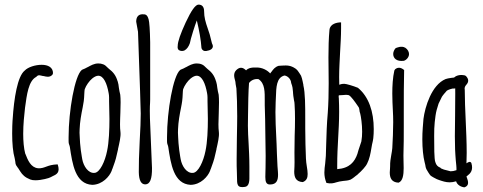

<svg xmlns="http://www.w3.org/2000/svg" viewBox="-20 -783 2072 824"><path d="M207.5 -468.8C207.5 -494.6 185.5 -504.9 158.7 -504.9C131.8 -504.9 100.1 -495.1 85.9 -480C55.2 -455.6 40 -362.3 34.2 -269.5C34.2 -267.1 33.7 -265.1 33.7 -263.7C33.2 -257.8 32.7 -248.5 32.7 -242.2C32.2 -231.4 32.2 -220.7 32.2 -210C32.2 -167.5 35.6 -128.9 43 -104C44.4 -98.6 44.9 -94.7 45.4 -90.8C45.9 -83.5 46.4 -78.1 51.3 -70.3V-70.8L57.6 -61.5V-62L66.9 -47.4C76.2 -32.7 87.4 -21.5 109.9 -12.7C115.7 -10.3 123.5 -9.3 132.3 -9.3C157.7 -9.3 192.4 -19 196.3 -22L206.1 -26.9H205.6C223.6 -34.7 239.3 -43 227.5 -77.6C203.1 -76.7 190.9 -72.3 180.2 -68.4C168.5 -64 157.2 -59.6 142.6 -61C112.3 -64.5 99.6 -94.7 88.4 -124V-123C82 -147 79.6 -178.2 79.6 -209C79.6 -249 84 -291 87.4 -320.3C95.2 -377 102.1 -436 135.7 -453.1C139.6 -458 144 -460 148.4 -460C150.9 -460 159.2 -458 165.5 -456.5V-457C172.9 -455.1 179.7 -453.6 185.1 -453.6C192.9 -453.6 199.2 -456.1 205.1 -462.4Z M331.1 -482.9C300.8 -458.5 274.4 -307.1 274.4 -194.3V-177.2C274.4 -170.9 274.9 -167 276.9 -162.1C277.8 -159.2 279.3 -156.2 279.8 -152.3C290.5 -80.1 302.7 6.8 376 10.3C419.9 9.3 449.7 -25.9 459 -49.3L461.9 -58.1V-57.1C469.2 -77.6 476.6 -95.7 481.4 -120.1C482.9 -127.9 485.4 -135.3 486.8 -143.1L486.3 -142.6C492.2 -168.5 499 -196.8 497.1 -215.3C495.6 -225.6 495.1 -238.3 495.1 -249.5C495.1 -264.6 496.1 -283.7 496.6 -299.3C497.1 -314.5 497.6 -330.1 497.6 -343.8C497.6 -356 497.1 -367.2 496.1 -376.5C493.7 -385.7 491.7 -396 490.2 -406.2C489.3 -416 487.8 -425.3 484.9 -434.6V-433.6C477.1 -460.9 464.4 -474.6 447.3 -487.8L441.4 -493.2C436.5 -498.5 430.7 -503.9 423.3 -506.8C416 -509.8 409.2 -510.7 401.9 -510.7C383.8 -510.7 369.6 -502 356 -494.6L356.4 -495.1C348.6 -490.7 339.8 -486.3 335 -484.9ZM343.8 -400.4C349.1 -416 363.3 -436 376 -446.3C385.7 -454.1 394.5 -458 401.9 -458C424.3 -458 439 -425.3 446.3 -383.3C448.7 -371.6 448.2 -359.9 448.2 -347.2C448.2 -340.3 448.2 -330.1 448.7 -322.8C449.2 -310.1 449.7 -293 449.7 -272.5C449.7 -228.5 447.8 -172.9 439.5 -134.8C430.7 -90.3 408.7 -42.5 385.7 -41C358.4 -38.6 338.4 -70.3 333 -99.6L331.1 -110.8C328.1 -127.4 325.2 -148.9 323.7 -168.5L322.3 -193.4C321.8 -200.7 321.3 -206.5 321.3 -213.4C321.3 -217.8 321.8 -223.1 321.8 -229C322.8 -259.3 328.6 -292 335 -322.8C336.9 -331.5 337.9 -340.3 339.4 -348.6V-348.1C340.8 -357.9 341.3 -370.1 341.8 -380.4C342.3 -389.6 342.8 -397.9 343.8 -400.9Z M624 -340.3C624.5 -346.2 624.5 -357.4 624.5 -388.7V-601.1C623.5 -655.3 621.1 -688.5 617.7 -700.7V-700.2C611.8 -721.2 604 -722.2 589.4 -721.7C573.7 -720.7 564.5 -710 564.5 -689.9L572.3 -646.5C581.1 -411.6 583.5 -312 583.5 -312C583.5 -307.1 584 -301.8 584 -295.9C584 -267.1 582.5 -228.5 579.6 -178.7C576.7 -119.6 575.2 -74.2 575.7 -44.4C576.2 -8.8 585.9 8.8 604 8.3C624 7.8 632.8 -15.6 632.3 -62L623.5 -274.4C623 -287.1 623 -297.9 623 -307.6C623 -322.8 623.5 -334 624 -340.8Z M864.7 -564C883.8 -566.9 893.6 -573.7 893.6 -585.4C893.6 -588.9 891.6 -592.3 889.6 -597.2C881.8 -630.4 877.9 -644 872.1 -659.2C861.8 -688.5 856 -709.5 856 -733.9C856 -753.4 847.7 -763.2 832 -763.2C818.8 -763.2 800.8 -737.8 776.9 -686.5C754.9 -638.7 742.7 -605 742.7 -585.9C741.7 -579.1 742.2 -572.3 747.6 -567.9C755.4 -563.5 763.7 -563 771.5 -566.4C782.7 -572.3 790 -584 794.9 -597.7C795.9 -605.5 800.8 -623 809.1 -649.9C814.5 -667 819.3 -681.2 824.7 -695.3C835.4 -650.4 842.3 -611.8 844.7 -576.2C848.1 -566.9 855 -563 864.7 -564ZM753.4 -482.9C723.1 -458.5 696.8 -307.1 696.8 -194.3V-177.2C696.8 -170.9 697.3 -167 699.2 -162.1C700.2 -159.2 701.7 -156.2 702.1 -152.3C712.9 -80.1 725.1 6.8 798.3 10.3C842.3 9.3 872.1 -25.9 881.3 -49.3L884.3 -58.1V-57.1C891.6 -77.6 898.9 -95.7 903.8 -120.1C905.3 -127.9 907.7 -135.3 909.2 -143.1L908.7 -142.6C914.6 -168.5 921.4 -196.8 919.4 -215.3C918 -225.6 917.5 -238.3 917.5 -249.5C917.5 -264.6 918.5 -283.7 918.9 -299.3C919.4 -314.5 919.9 -330.1 919.9 -343.8C919.9 -356 919.4 -367.2 918.5 -376.5C916 -385.7 914.1 -396 912.6 -406.2C911.6 -416 910.2 -425.3 907.2 -434.6V-433.6C899.4 -460.9 886.7 -474.6 869.6 -487.8L863.8 -493.2C858.9 -498.5 853 -503.9 845.7 -506.8C838.4 -509.8 831.5 -510.7 824.2 -510.7C806.2 -510.7 792 -502 778.3 -494.6L778.8 -495.1C771 -490.7 762.2 -486.3 757.3 -484.9ZM766.1 -400.4C771.5 -416 785.6 -436 798.3 -446.3C808.1 -454.1 816.9 -458 824.2 -458C846.7 -458 861.3 -425.3 868.7 -383.3C871.1 -371.6 870.6 -359.9 870.6 -347.2C870.6 -340.3 870.6 -330.1 871.1 -322.8C871.6 -310.1 872.1 -293 872.1 -272.5C872.1 -228.5 870.1 -172.9 861.8 -134.8C853 -90.3 831.1 -42.5 808.1 -41C780.8 -38.6 760.7 -70.3 755.4 -99.6L753.4 -110.8C750.5 -127.4 747.6 -148.9 746.1 -168.5L744.6 -193.4C744.1 -200.7 743.7 -206.5 743.7 -213.4C743.7 -217.8 744.1 -223.1 744.1 -229C745.1 -259.3 751 -292 757.3 -322.8C759.3 -331.5 760.3 -340.3 761.7 -348.6V-348.1C763.2 -357.9 763.7 -370.1 764.2 -380.4C764.6 -389.6 765.1 -397.9 766.1 -400.9Z M1234.9 -496.1C1226.1 -500.5 1215.3 -502 1206.1 -502C1200.7 -502 1195.3 -502 1190.9 -501.5C1186 -501 1181.2 -500.5 1175.8 -500.5C1159.7 -495.6 1152.3 -484.9 1144.5 -474.1V-474.6L1139.6 -467.8C1128.4 -480.5 1105.5 -495.1 1076.2 -493.2C1057.6 -494.1 1044.4 -490.2 1036.1 -481C1030.3 -486.3 1023.4 -492.2 1014.6 -492.2C1007.8 -492.2 1001.5 -489.3 993.7 -481.9C986.8 -474.6 984.9 -467.3 984.9 -459C984.9 -450.7 987.8 -442.4 989.3 -436C989.7 -433.6 990.7 -431.2 990.7 -427.7C990.7 -427.7 991.2 -425.3 991.2 -422.4C992.7 -415 994.6 -404.3 994.6 -403.3C996.6 -372.1 998 -330.1 998 -283.7C998 -271 997.6 -258.3 997.6 -245.1C997.6 -229.5 996.6 -205.1 996.6 -189.5C996.1 -158.2 995.6 -127.9 995.6 -100.1C995.6 -80.1 995.6 -60.1 996.6 -43.5C997.1 -35.6 997.1 -29.3 997.1 -22.9C997.1 8.8 997.1 24.4 1031.7 19C1050.8 16.1 1050.8 -10.3 1050.3 -30.8V-67.4C1050.3 -107.4 1048.3 -139.6 1046.9 -168.5C1045.4 -190.9 1043.9 -222.7 1043.9 -243.7C1044.4 -253.9 1044.4 -269 1044.4 -285.6C1044.9 -331.1 1045.9 -394.5 1048.8 -427.2C1056.2 -436.5 1069.8 -445.8 1089.4 -443.4C1117.7 -424.8 1116.2 -387.7 1116.2 -349.1V-331.5C1116.2 -324.7 1116.2 -318.8 1116.7 -313V-313.5C1117.7 -297.9 1118.2 -251.5 1118.7 -211.4C1118.7 -201.7 1119.1 -192.4 1119.1 -183.6C1119.6 -158.2 1120.1 -137.7 1120.1 -113.8C1120.1 -98.6 1120.1 -82.5 1119.6 -63C1119.6 -55.7 1119.6 -48.8 1119.1 -42.5C1118.7 -35.2 1118.7 -28.8 1118.7 -23.4C1118.7 -2.9 1122.6 8.8 1138.7 8.8C1168 8.8 1173.3 -10.7 1173.3 -33.7C1173.3 -41.5 1172.4 -49.3 1171.9 -57.1C1171.4 -61.5 1170.9 -65.9 1170.9 -69.8C1168.5 -109.9 1168 -141.1 1167 -165L1165.5 -197.3C1163.6 -234.4 1162.1 -267.6 1162.1 -301.8C1162.1 -314.5 1162.6 -331.5 1163.1 -344.7C1163.6 -351.1 1164.1 -359.4 1164.1 -366.7C1165.5 -407.7 1166 -450.7 1201.2 -459C1216.8 -456.5 1229 -441.4 1229.5 -427.2C1235.8 -410.6 1236.3 -402.3 1237.3 -390.1C1237.8 -385.3 1237.8 -378.4 1238.8 -371.6L1241.7 -353C1243.2 -346.7 1244.1 -341.3 1244.1 -336.4C1245.6 -315.4 1246.1 -294.9 1246.1 -273.9C1246.1 -249 1245.6 -224.6 1244.6 -200.2C1244.1 -176.3 1243.7 -152.3 1243.7 -128.4C1243.7 -114.7 1244.1 -100.6 1244.1 -86.9C1244.1 -83 1244.1 -73.7 1243.7 -67.4C1243.2 -60.5 1242.7 -53.7 1242.7 -46.9C1242.7 -23.9 1248.5 -3.4 1279.3 -1.5C1295.9 -7.8 1300.3 -20 1300.3 -36.1C1300.3 -46.4 1298.8 -56.6 1296.9 -67.9C1294.9 -79.6 1293.5 -91.8 1293 -103C1291 -150.4 1290.5 -174.3 1290 -232.9V-270C1290 -329.1 1290 -383.8 1281.7 -418L1282.2 -417.5L1278.8 -434.1C1276.9 -443.4 1274.9 -450.7 1272 -458C1271 -460 1260.3 -476.6 1257.8 -479.5C1251 -487.8 1244.6 -491.2 1238.3 -494.6Z M1443.8 -687C1426.3 -687 1397 -681.2 1394 -655.3C1390.6 -619.1 1389.6 -578.6 1389.6 -536.6C1389.6 -518.6 1390.1 -500 1390.1 -481.4C1390.1 -462.9 1390.6 -444.3 1390.6 -425.3C1390.6 -383.3 1389.6 -339.4 1386.7 -298.8C1382.3 -249.5 1381.3 -209.5 1379.9 -164.1L1378.4 -113.8C1377.9 -104 1376.5 -90.8 1375.5 -80.6C1374 -68.4 1372.1 -56.2 1372.1 -42.5C1372.1 -28.3 1374.5 -14.2 1380.9 2C1399.9 6.3 1411.1 3.4 1423.3 -0.5L1436.5 -3.9C1441.4 -4.9 1446.8 -5.9 1451.7 -6.3C1463.9 -7.3 1475.1 -8.3 1484.4 -12.2L1483.9 -11.7C1486.8 -12.7 1500.5 -22.5 1502.4 -24.4H1502C1509.8 -29.8 1510.3 -30.8 1511.7 -31.7H1512.2C1513.2 -32.7 1514.6 -33.7 1516.6 -36.1C1531.2 -48.3 1551.3 -70.3 1555.2 -80.6V-80.1C1565.9 -100.6 1570.3 -125.5 1573.7 -146L1576.2 -160.2C1576.7 -164.6 1577.6 -166.5 1578.1 -168.9C1579.1 -174.8 1581.5 -182.1 1582 -189.5C1583.5 -202.1 1584 -216.3 1584 -229C1584 -303.2 1563 -367.7 1516.1 -406.2C1495.6 -414.6 1465.8 -423.3 1457.5 -423.3C1448.2 -423.3 1440.9 -421.4 1436 -419.4C1435.5 -430.7 1435.5 -441.4 1435.5 -452.6C1435.5 -488.3 1438 -522.9 1439.5 -557.6C1441.4 -591.8 1443.8 -627 1443.8 -661.6ZM1514.2 -123.5C1502 -87.9 1480 -61 1427.2 -57.1V-71.8C1427.2 -116.2 1429.2 -152.3 1431.2 -188.5C1433.1 -224.6 1435.5 -260.7 1435.5 -303.2C1435.5 -321.3 1435.1 -341.8 1434.1 -362.3C1433.1 -367.7 1433.1 -368.2 1433.6 -369.6C1433.6 -370.6 1434.1 -373 1434.1 -374C1439.9 -374 1445.3 -374.5 1451.7 -375C1455.6 -375.5 1460.4 -376 1464.4 -376C1467.8 -376 1473.1 -375.5 1477.1 -374.5C1486.8 -369.6 1504.4 -344.7 1514.6 -329.6L1518.6 -323.7C1521.5 -320.3 1521.5 -315.4 1522.5 -311C1522.9 -307.1 1523.4 -301.8 1525.9 -295.4V-295.9C1529.3 -281.7 1534.2 -250.5 1534.2 -217.8C1534.2 -203.6 1533.2 -189.5 1530.8 -175.8L1518.6 -139.2L1514.2 -124ZM1512.2 -31.7H1511.7Z M1676.3 -574.7C1670.9 -567.4 1667.5 -559.1 1667.5 -551.3C1667.5 -533.7 1681.2 -518.1 1712.9 -522C1722.7 -524.4 1735.4 -536.6 1735.4 -550.8C1735.4 -560.1 1730.5 -570.8 1718.8 -578.6V-578.1C1705.6 -587.4 1680.7 -579.1 1676.3 -574.7ZM1672.4 -480.5C1665.5 -449.7 1663.6 -414.6 1663.6 -381.3C1663.6 -355 1665 -330.1 1666 -309.1C1667 -292.5 1667.5 -275.4 1667.5 -258.8C1667.5 -221.2 1665.5 -183.6 1663.6 -147.5C1663.1 -139.2 1661.1 -128.4 1659.2 -117.7C1656.7 -102.5 1653.8 -87.4 1654.3 -69.8C1654.3 -67.4 1654.3 -63.5 1653.8 -59.1C1653.3 -54.7 1652.8 -48.8 1652.8 -43C1652.8 -21 1659.2 -0.5 1690.4 1C1708.5 -5.9 1712.4 -31.7 1712.4 -61.5C1712.4 -69.8 1711.9 -78.6 1711.9 -86.4C1711.4 -92.8 1711.4 -109.4 1711.4 -115.7C1712.9 -157.2 1712.9 -199.7 1712.9 -241.7V-304.7C1712.9 -363.8 1712.9 -426.3 1714.4 -482.4C1700.7 -494.1 1688 -495.6 1675.8 -485.8Z M1974.6 -459.5C1950.2 -464.8 1934.6 -456.1 1928.7 -450.2C1928.7 -450.2 1921.9 -449.2 1916 -448.7C1907.2 -447.3 1897.5 -445.8 1892.6 -443.8C1832 -418.9 1803.7 -323.2 1797.4 -272.9L1794.4 -235.4C1793 -218.8 1792.5 -200.7 1792.5 -184.6C1792.5 -145.5 1796.4 -110.4 1802.2 -87.4L1805.2 -75.2C1806.6 -69.3 1805.7 -66.4 1810.1 -56.6C1811 -54.2 1824.7 -32.2 1827.6 -29.8C1831.5 -25.9 1851.1 -15.6 1854.5 -14.2L1864.7 -10.3C1879.4 -5.4 1892.6 -0.5 1910.2 -0.5C1918.5 -0.5 1927.7 -2 1937.5 -4.9C1941.9 10.7 1958.5 19.5 1973.1 21C1995.6 13.7 1988.8 -5.9 1983.9 -20V-19.5C1982.9 -21.5 1982.4 -24.4 1981.9 -25.9L1985.8 -28.8C1997.6 -38.1 2012.7 -51.3 2002.9 -83.5C1998 -91.8 1990.2 -87.9 1981.9 -82C1982.4 -96.2 1982.9 -111.8 1982.9 -126.5C1982.9 -174.3 1980.5 -222.2 1978.5 -269.5C1976.6 -312.5 1974.6 -355 1974.6 -397C1972.2 -407.7 1976.6 -413.6 1981 -418.9C1985.8 -424.3 1989.3 -429.7 1989.3 -437C1989.3 -443.4 1986.3 -449.7 1979.5 -457ZM1933.1 -141.6C1933.6 -126 1935.1 -109.4 1936 -95.7C1937.5 -80.1 1939.5 -64.9 1939 -52.7C1929.2 -49.3 1921.4 -47.9 1913.6 -47.9L1885.3 -55.2C1879.9 -57.6 1872.6 -60.5 1872.1 -60.5C1872.1 -60.5 1871.1 -63 1869.6 -63.5C1859.4 -67.4 1852.1 -73.7 1848.1 -87.9C1843.3 -100.6 1843.3 -154.8 1843.3 -199.2C1843.3 -221.2 1843.8 -242.7 1845.7 -258.8C1847.7 -277.3 1850.1 -296.9 1854 -311L1861.8 -336.9L1862.3 -338.4L1876.5 -367.7C1881.3 -375.5 1894 -389.6 1897.9 -394C1903.8 -397.9 1922.4 -404.8 1928.2 -402.8L1933.1 -403.8H1933.6C1934.1 -386.2 1933.6 -376.5 1933.6 -358.9C1933.6 -334.5 1933.6 -310.1 1933.1 -285.6C1932.6 -256.8 1932.1 -227.5 1932.1 -198.2C1932.1 -179.7 1932.6 -160.6 1933.1 -142.1Z"/></svg>

Font: Amatic Mod Bold ONEptTWO
Style: Bold
Weight: 700
Designer: David Occhino Design
Foundry: David Occhino Design
Version: Version 1.2